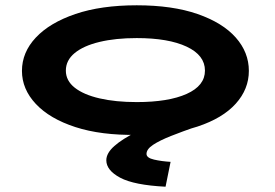

<svg xmlns="http://www.w3.org/2000/svg" viewBox="-20 -502 1040 726"><path d="M497 8Q362 10 265 -21.5Q168 -53 115.5 -109Q63 -165 63 -234Q63 -304 115.5 -360Q168 -416 265 -449Q362 -482 497 -482Q632 -482 727 -449Q822 -416 871.5 -360Q921 -304 921 -234Q921 -165 871.5 -110Q822 -55 727 -23.5Q632 8 497 8ZM497 -116Q617 -116 686 -147Q755 -178 755 -235Q755 -293 686 -325.5Q617 -358 497 -358Q417 -358 356.5 -343.5Q296 -329 262.5 -301.5Q229 -274 229 -235Q229 -197 262.5 -170.5Q296 -144 356.5 -130Q417 -116 497 -116ZM625 110 606 204Q487 198 434.5 170Q382 142 382 104Q382 77 412.5 50Q443 23 498 -4Q553 -31 624 -57L722 -23Q670 -5 627 12Q584 29 559 45.5Q534 62 534 80Q534 95 562.5 101.5Q591 108 625 110Z"/></svg>

Font: Inconsolata UltraExpanded Black
Style: Regular
Weight: 900
Width: 9
Monospace: yes
Designer: Raph Levien, Cyreal, Brenton Simpson
Foundry: Raph Levien, Cyreal, Google
Version: Version 3.001; ttfautohint (v1.8.2.53-6de2)